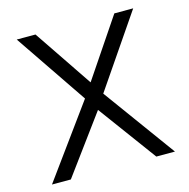

<svg xmlns="http://www.w3.org/2000/svg" viewBox="-102 -789 872 888"><g transform="rotate(-15 333.5 -345.0)"><path d="M129.4 0 334 -278.3 538.6 0H627.9L377 -344.7L612.8 -689.9H522.5L334 -410.2L145 -689.9H55.2L289.6 -344.7L39.1 0Z"/></g></svg>

Font: Saysettha
Style: Regular
Weight: 400
Designer: John M. Durdin
Foundry: Lao Script for Windows
Version: Version 2.201